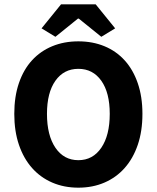

<svg xmlns="http://www.w3.org/2000/svg" viewBox="-20 -855 724 887"><path d="M342 12Q276 12 221.5 -11.5Q167 -35 128 -79Q89 -123 67.5 -186Q46 -249 46 -329Q46 -409 67.5 -471.5Q89 -534 128 -576.5Q167 -619 221.5 -641.5Q276 -664 342 -664Q408 -664 462.5 -641.5Q517 -619 556 -576Q595 -533 616.5 -470.5Q638 -408 638 -329Q638 -249 616.5 -186Q595 -123 556 -79Q517 -35 462.5 -11.5Q408 12 342 12ZM342 -115Q409 -115 448 -172.5Q487 -230 487 -329Q487 -427 448 -482Q409 -537 342 -537Q275 -537 236 -482Q197 -427 197 -329Q197 -230 236 -172.5Q275 -115 342 -115ZM172 -724 262 -835H422L512 -724L448 -685L344 -769H340L236 -685Z"/></svg>

Font: Font
Style: ¶
Weight: 700
Designer: Paul D. Hunt
Foundry: Adobe Systems Incorporated
Version: Version 3.000